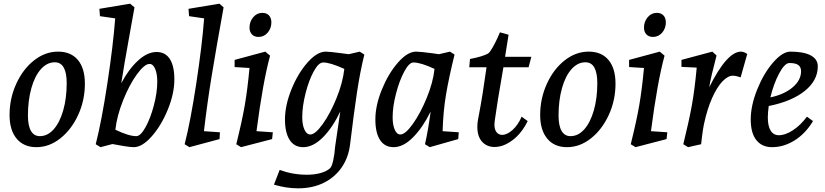

<svg xmlns="http://www.w3.org/2000/svg" viewBox="-20 -790 4490 1045"><path d="M32 -164Q32 -254 68.5 -334Q105 -414 165.5 -461.5Q226 -509 296 -509Q366 -509 404 -463.5Q442 -418 442 -335Q442 -244 405.5 -164.5Q369 -85 308.5 -37Q248 11 178 11Q109 11 70.5 -35.5Q32 -82 32 -164ZM343 -338Q343 -393 327 -422Q311 -451 278 -451Q236 -451 202.5 -413.5Q169 -376 150.5 -309.5Q132 -243 132 -161Q132 -106 148.5 -77.5Q165 -49 197 -49Q239 -49 272 -86Q305 -123 324 -189Q343 -255 343 -338Z M607 -690 524 -702 521 -742 688 -770 712 -750 687 -611Q653 -423 640 -337Q680 -413 731 -460Q782 -507 832 -507Q880 -507 904.5 -468.5Q929 -430 929 -358Q929 -281 893.5 -194Q858 -107 806 -48Q754 11 708 11Q690 11 654 5Q618 -1 592 -6L527 11L501 -5Q533 -130 564.5 -337Q596 -544 607 -690ZM722 -49Q745 -49 772 -97.5Q799 -146 817.5 -216.5Q836 -287 836 -346Q836 -388 824.5 -415Q813 -442 794 -442Q766 -442 724.5 -384.5Q683 -327 649.5 -242.5Q616 -158 608 -84Q680 -49 722 -49Z M1091 -690 1009 -702 1006 -742 1174 -770 1197 -750Q1156 -523 1132 -376.5Q1108 -230 1090 -76L1177 -70L1175 -33L1011 11L985 -5Q1017 -130 1048.5 -337Q1080 -544 1091 -690Z M1338 -420 1257 -425V-464L1424 -509L1450 -487Q1411 -345 1376 -76L1465 -70L1461 -33L1292 11L1266 -5Q1298 -134 1312.5 -218.5Q1327 -303 1338 -420ZM1338 -640Q1338 -672 1358 -696Q1378 -720 1408 -720Q1431 -720 1444 -706Q1457 -692 1457 -668Q1457 -636 1437 -612.5Q1417 -589 1387 -589Q1364 -589 1351 -603Q1338 -617 1338 -640Z M1650 161Q1691 161 1724 152Q1757 143 1776 126Q1786 117 1793.5 83.5Q1801 50 1804 8L1832 -183Q1790 -95 1737 -42Q1684 11 1630 11Q1582 11 1556.5 -28.5Q1531 -68 1531 -140Q1531 -216 1566 -303Q1601 -390 1653.5 -449.5Q1706 -509 1753 -509Q1773 -509 1840 -500L1878 -495L1938 -509L1963 -493Q1940 -400 1923 -287.5Q1906 -175 1886 -9Q1878 65 1840.5 120Q1803 175 1742 205Q1681 235 1603 235Q1538 235 1471 215L1502 135Q1574 161 1650 161ZM1669 -58Q1696 -58 1737 -115.5Q1778 -173 1812 -257Q1846 -341 1854 -415Q1777 -450 1739 -450Q1714 -450 1687.5 -401.5Q1661 -353 1643 -282Q1625 -211 1625 -152Q1625 -111 1637 -84.5Q1649 -58 1669 -58Z M2023 -140Q2023 -216 2058.5 -303Q2094 -390 2146 -449.5Q2198 -509 2245 -509Q2267 -509 2334 -500L2369 -495L2429 -509L2454 -493Q2423 -367 2407.5 -275Q2392 -183 2389 -76L2477 -70L2474 -33L2319 11L2293 -5Q2309 -73 2324 -183Q2281 -96 2228 -42.5Q2175 11 2122 11Q2074 11 2048.5 -28Q2023 -67 2023 -140ZM2159 -58Q2186 -58 2227 -115.5Q2268 -173 2302.5 -257Q2337 -341 2345 -415Q2270 -450 2230 -450Q2207 -450 2180.5 -401Q2154 -352 2135.5 -281Q2117 -210 2117 -152Q2117 -110 2128.5 -84Q2140 -58 2159 -58Z M2672 10Q2630 10 2604 -18.5Q2578 -47 2578 -100Q2578 -121 2582 -141L2586 -162Q2598 -225 2607 -282Q2616 -339 2628 -424H2534L2538 -469Q2607 -482 2637 -499Q2646 -505 2660.5 -530.5Q2675 -556 2686.5 -581Q2698 -606 2701 -614L2748 -601L2729 -481H2872L2857 -424H2720L2714 -389Q2688 -242 2673 -135L2671 -113Q2671 -85 2682.5 -70.5Q2694 -56 2713 -56Q2740 -56 2770 -83Q2800 -110 2819 -155L2852 -131Q2819 -64 2769.5 -27Q2720 10 2672 10Z M2920 -164Q2920 -254 2956.5 -334Q2993 -414 3053.5 -461.5Q3114 -509 3184 -509Q3254 -509 3292 -463.5Q3330 -418 3330 -335Q3330 -244 3293.5 -164.5Q3257 -85 3196.5 -37Q3136 11 3066 11Q2997 11 2958.5 -35.5Q2920 -82 2920 -164ZM3231 -338Q3231 -393 3215 -422Q3199 -451 3166 -451Q3124 -451 3090.5 -413.5Q3057 -376 3038.5 -309.5Q3020 -243 3020 -161Q3020 -106 3036.5 -77.5Q3053 -49 3085 -49Q3127 -49 3160 -86Q3193 -123 3212 -189Q3231 -255 3231 -338Z M3485 -420 3404 -425V-464L3571 -509L3597 -487Q3558 -345 3523 -76L3612 -70L3608 -33L3439 11L3413 -5Q3445 -134 3459.5 -218.5Q3474 -303 3485 -420ZM3485 -640Q3485 -672 3505 -696Q3525 -720 3555 -720Q3578 -720 3591 -706Q3604 -692 3604 -668Q3604 -636 3584 -612.5Q3564 -589 3534 -589Q3511 -589 3498 -603Q3485 -617 3485 -640Z M3772 -422 3689 -426V-464L3857 -509L3880 -488Q3849 -371 3840 -315Q3937 -509 4013 -509Q4029 -509 4047 -496L4011 -369Q3986 -378 3969 -378Q3942 -378 3912.5 -347.5Q3883 -317 3856 -257Q3829 -197 3811 -112Q3806 -89 3800 -40Q3798 -18 3796 -5L3725 11L3699 -5Q3730 -131 3745.5 -216.5Q3761 -302 3772 -422Z M4066 -140Q4066 -215 4101 -302.5Q4136 -390 4187.5 -449.5Q4239 -509 4282 -509Q4354 -509 4392.5 -488.5Q4431 -468 4431 -429Q4431 -352 4360 -295Q4289 -238 4164 -213Q4159 -176 4159 -151Q4159 -104 4174.5 -79Q4190 -54 4219 -54Q4254 -54 4295.5 -81Q4337 -108 4372 -155L4405 -131Q4364 -63 4305 -26Q4246 11 4182 11Q4127 11 4096.5 -27.5Q4066 -66 4066 -140ZM4340 -402Q4340 -425 4325 -436Q4310 -447 4277 -447Q4251 -447 4221 -391Q4191 -335 4173 -260Q4249 -276 4294.5 -315Q4340 -354 4340 -402Z"/></svg>

Font: Andada Pro Medium
Style: Italic
Weight: 500
Italic angle: -7°
Designer: Carolina Giovagnoli
Foundry: Huerta Tipografica
Version: Version 3.005; ttfautohint (v1.8.4)